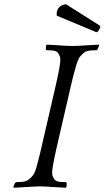

<svg xmlns="http://www.w3.org/2000/svg" viewBox="-20 -868 487 894"><path d="M428.8 -718 436.5 -721 447.1 -741 445.7 -748 287.8 -848C276.3 -847.3 266.8 -843.8 259.4 -837.5C251.9 -831.2 247.1 -823.3 244.9 -814C243.4 -807.3 243.3 -801 244.5 -795ZM441.5 -656 440.4 -660C435.7 -660 428 -659.7 417.1 -659C406.3 -658.4 395.2 -657.7 383.7 -657C372.2 -656.4 361 -655.7 350.2 -655C339.4 -654.3 331.7 -654 327 -654H308C303.3 -654 295.7 -654.3 285.2 -655C274.7 -655.7 263.9 -656.3 252.7 -657C241.5 -657.7 230.7 -658.3 220.1 -659C209.6 -659.7 202 -660 197.4 -660L194.4 -656L193.3 -638L197.4 -634C208 -634 217.9 -633.5 227 -632.5C236.1 -631.5 243.1 -628.7 248.1 -624C252.3 -619.3 255.9 -613 258.7 -605C261.5 -597 261.6 -584.3 258.9 -567C257.7 -559 256.4 -551 254.9 -543C253.3 -535 251.4 -525.3 249.2 -514C246.9 -502.7 243.9 -489 240.2 -473L226.6 -414L179.7 -211L168.2 -161C165.1 -147.7 162.3 -136.3 159.8 -127C157.3 -117.7 155.2 -109.8 153.4 -103.5C151.6 -97.2 150.2 -91.7 149.1 -87C143.4 -68.3 137.3 -55.3 130.6 -48C123.9 -40.7 117.3 -34.7 110.9 -30C103.8 -25.3 95.5 -22.5 86 -21.5C76.4 -20.5 66.3 -20 55.6 -20L49.7 -16L42.5 2L43.6 6C48.3 6 56 5.7 66.8 5C77.7 4.3 88.8 3.7 100.3 3C111.8 2.3 122.9 1.7 133.8 1C144.6 0.3 152.3 0 157 0H176C180.7 0 188.3 0.3 198.8 1C209.3 1.7 220.1 2.3 231.3 3C242.5 3.7 253.3 4.3 263.8 5C274.4 5.7 281.9 6 286.6 6L289.5 2L290.7 -16L287.6 -20C277 -20 266.9 -20.5 257.5 -21.5C248 -22.5 240.9 -25.3 235.9 -30C231.7 -34.7 228.1 -40.7 225.1 -48C222.1 -55.3 222.1 -68.3 225.1 -87C226.3 -95 227.5 -102.5 228.8 -109.5C230.1 -116.5 231.7 -125 233.7 -135C235.6 -145 238.4 -157.5 241.8 -172.5L255.3 -231L297.8 -415L311.4 -474C315 -489.3 318.1 -502.3 320.9 -513C323.7 -523.7 326.2 -533 328.4 -541C330.6 -549 333.1 -557.7 335.9 -567C341.5 -585.7 347.5 -598.7 353.9 -606C360.3 -613.3 366.7 -619.3 373.1 -624C380.1 -628.7 388.6 -631.5 398.5 -632.5C408.4 -633.5 418.7 -634 429.4 -634L434.3 -638Z"/></svg>

Font: Quattrocento
Style: Italic
Weight: 400
Italic angle: -13°
Designer: Pablo Impallari
Foundry: Pablo Impallari, Igino Marini, Branda Gallo
Version: Version 2.000